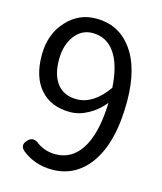

<svg xmlns="http://www.w3.org/2000/svg" viewBox="-113 -830 782 927"><g transform="rotate(15 277.5 -367.0)"><path d="M234 13Q147 13 83 -39Q57 -62 81 -89Q107 -119 140 -91Q180 -63 231 -63Q309 -63 356 -131Q410 -209 415 -369Q381 -327 337 -303Q292 -278 246 -278Q152 -278 99 -337Q44 -397 44 -509Q44 -613 106 -681Q166 -747 254 -747Q364 -747 430 -660Q500 -567 500 -398Q500 -190 419 -81Q348 13 234 13ZM261 -346Q345 -346 414 -444Q407 -557 366 -616Q325 -675 254 -675Q201 -675 166 -630Q130 -583 130 -509Q130 -433 163 -390Q197 -346 261 -346Z"/></g></svg>

Font: GenSenRounded JP R
Style: Regular
Weight: 400
Version: Version 1.501;PS 1;hotconv 16.6.51;makeotf.lib2.5.65220